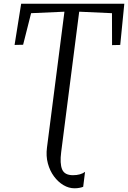

<svg xmlns="http://www.w3.org/2000/svg" viewBox="-20 -763 690 1034"><path d="M381 251Q350.5 251 321.8 234Q293 217 270.8 187Q248.5 157 237.8 117.2Q227 77.5 233 31.5L327 -700L147.5 -692L104.5 -522L58.5 -521L94 -743H649.5L627.5 -521L583.5 -520L583 -692L406.5 -700L309.5 56Q301.5 117.5 314.5 149Q327.5 180.5 373 180.5Q393.5 180.5 410.2 175.8Q427 171 438 162.5L428 243Q421 246 408.5 248.5Q396 251 381 251Z"/></svg>

Font: Merriweather Light
Style: Italic
Weight: 300
Italic angle: -7.8°
Designer: Eben Sorkin
Foundry: Eben Sorkin
Version: Version 2.101